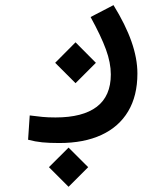

<svg xmlns="http://www.w3.org/2000/svg" viewBox="-20 -322 626 741"><path d="M209 230Q169.9 230 142.8 227.3Q115.7 224.6 88.4 217.3L94.7 123.5Q122.6 127 143.8 129.2Q165 131.3 194.3 131.3Q299.3 131.3 353.5 90.1Q407.7 48.8 407.7 -34.7Q407.7 -79.6 388.9 -131.1Q370.1 -182.6 329.6 -256.3L418 -302.2Q464.4 -227.1 487.3 -161.9Q510.3 -96.7 510.3 -38.1Q510.3 47.9 474.6 107.7Q439 167.5 371.6 198.7Q304.2 230 209 230ZM271.5 -1 192.9 -79.6 271.5 -158.7 350.1 -79.6ZM244.6 398.9 168.9 323.2 244.6 247.6 320.3 323.2Z"/></svg>

Font: Cascadia Code
Style: Regular
Weight: 400
Designer: Aaron Bell
Foundry: Saja Typeworks
Version: Version 2404.023